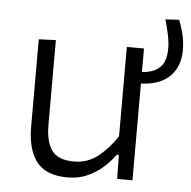

<svg xmlns="http://www.w3.org/2000/svg" viewBox="-48 -662 716 719"><g transform="rotate(5 310.5 -302.0)"><path d="M231.5 10.5Q151 10.5 115.2 -35.2Q79.5 -81 79.5 -167.5V-495.5L143.5 -498V-180.5Q143.5 -116.5 166.8 -83.8Q190 -51 250.5 -51Q302.5 -51 342 -83Q381.5 -115 410.5 -160V-495.5H475V0H417.5L416 -90H408Q392.5 -68 367.5 -44.8Q342.5 -21.5 308.2 -5.5Q274 10.5 231.5 10.5ZM464 -363.5 448 -405.5Q497 -405.5 522.5 -418.5Q548 -431.5 556.8 -453.5Q565.5 -475.5 565.5 -502.5Q565.5 -526.5 559.2 -556.2Q553 -586 545.5 -611L597 -614Q606.5 -590 613.5 -561.8Q620.5 -533.5 620.5 -502.5Q620.5 -437 580.2 -400.2Q540 -363.5 464 -363.5Z"/></g></svg>

Font: Commissioner Light
Style: Regular
Weight: 300
Designer: Kostas Bartsokas
Foundry: Kostas Bartsokas
Version: Version 1.000; ttfautohint (v1.8.3)